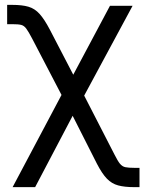

<svg xmlns="http://www.w3.org/2000/svg" viewBox="-20 -563 598 787"><path d="M31.7 204.1 258.8 -224.1H297.9L449.7 71.3Q462.4 96.7 471.7 108.2Q481 119.6 493.9 122.3Q506.8 125 530.8 125H551.8V204.1H530.8Q490.7 204.1 464.4 197Q438 189.9 418.2 169.4Q398.4 148.9 377.4 108.4L277.8 -88.4L124 204.1ZM250.5 -138.7 111.8 -404.8Q96.7 -433.6 87.6 -445.8Q78.6 -458 66.9 -460.9Q55.2 -463.9 30.3 -463.9H9.3V-543H30.3Q70.8 -543 96.7 -535.4Q122.6 -527.8 142.3 -505.9Q162.1 -483.9 184.1 -441.9L280.3 -256.8L430.7 -539.1H523.4L307.6 -138.7Z"/></svg>

Font: Inter 18pt
Style: Regular
Weight: 400
Designer: Rasmus Andersson
Foundry: rsms
Version: Version 4.001;git-66647c0bb